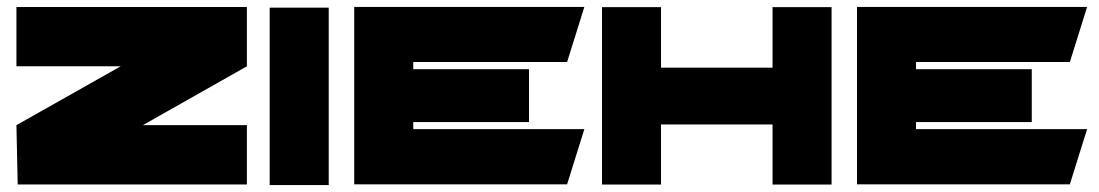

<svg xmlns="http://www.w3.org/2000/svg" viewBox="-20 -539 3211 561"><path d="M701.4 -518.6H28V-345.3H332.7L28 -173.3L31.7 0H701.4V-173.3H397.4L701.4 -345.3Z M940.5 -516.6H768V1.7H940.5Z M1637 -357.8 1687.4 -518.8H1015V-0.5H1637L1687.4 -161.6H1187.5V-182.3H1525.7V-336.9H1187.5V-357.8Z M2237.3 -518.2V-341.2H1911.4V-518.2H1739V0.1H1911.4V-175.3H2237.3V0.1H2409.8V-518.2Z M3106 -357.8 3156.4 -518.8H2484V-0.5H3106L3156.4 -161.6H2656.5V-182.3H2994.7V-336.9H2656.5V-357.8Z"/></svg>

Font: JUMBOTRON
Style: Regular
Weight: 400
Designer: Ian Langley
Foundry: Ian Langley
Version: Version 1.005;Fontself Maker 3.5.8